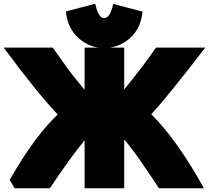

<svg xmlns="http://www.w3.org/2000/svg" viewBox="-68 -978 1119 1028"><path d="M199 30H10L-16 -15Q117 -248 241 -365Q125 -488 -48 -723H214Q224 -710 241 -686Q258 -662 264 -653.5Q270 -645 282 -628Q294 -611 300 -603Q306 -595 317 -581Q328 -567 337 -556Q346 -545 358 -530Q370 -515 385 -497V-723H597V-499Q700 -625 767 -723H1031Q836 -469 742 -366Q877 -234 1024 30H783Q774 16 750 -20Q726 -56 716.5 -69.5Q707 -83 688 -111Q669 -139 657 -155Q645 -171 629 -192Q613 -213 597 -231V30H385V-227Q304 -128 199 30ZM285 -917 442 -958Q458 -881 490 -881Q522 -881 538 -957L695 -916Q687 -826 627.5 -773.5Q568 -721 490 -721Q412 -721 352.5 -774Q293 -827 285 -917Z"/></svg>

Font: Repo
Style: ExtraBlack
Weight: 1000
Designer: Stefan Peev
Foundry: Context Ltd
Version: Version 001.000